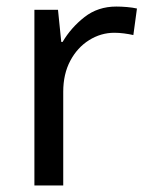

<svg xmlns="http://www.w3.org/2000/svg" viewBox="-20 -566 453 586"><path d="M335 -546Q350 -546 367.5 -544.5Q385 -543 398 -540L387 -459Q374 -462 358.5 -464Q343 -466 329 -466Q288 -466 252 -443.5Q216 -421 194.5 -380.5Q173 -340 173 -286V0H85V-536H157L167 -438H171Q197 -482 238 -514Q279 -546 335 -546Z"/></svg>

Font: Noto Sans Grantha
Style: Regular
Weight: 400
Designer: Monotype Design Team
Foundry: Monotype Imaging Inc.
Version: Version 2.003; ttfautohint (v1.8.4.7-5d5b)